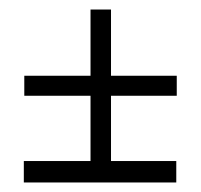

<svg xmlns="http://www.w3.org/2000/svg" viewBox="-20 -585 422 403"><path d="M31 -384H170V-247H30V-202H350V-247H213V-384H351V-426H213V-565H170V-426H31Z"/></svg>

Font: Advent Pro Light
Style: Regular
Weight: 300
Version: Version 3.000